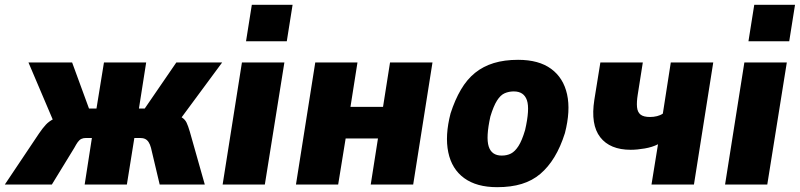

<svg xmlns="http://www.w3.org/2000/svg" viewBox="-59 -765 3316 796"><path d="M-39 0 103 -212Q118 -234 131 -248Q144 -262 163 -271.5Q182 -281 214 -287L173 -238L59 -506H240L310 -315H341L372 -506H547L517 -315H541L672 -506H862L664 -238L654 -293Q682 -286 695 -278Q708 -270 714.5 -256.5Q721 -243 728 -219L790 0H603L567 -152Q563 -167 557 -176Q551 -185 542.5 -189Q534 -193 521 -193H498L467 0H292L322 -193H298Q286 -193 278 -189Q270 -185 263.5 -176Q257 -167 249 -152L156 0Z M961 -594 985 -745H1154L1130 -594ZM864 0 944 -506H1120L1039 0Z M1168 0 1248 -506H1423L1394 -322H1529L1558 -506H1734L1654 0H1478L1508 -191H1374L1343 0Z M2002 11Q1917 11 1865.5 -26.5Q1814 -64 1799.5 -133.5Q1785 -203 1809 -295Q1827 -351 1852 -393.5Q1877 -436 1910.5 -463Q1944 -490 1988 -503.5Q2032 -517 2089 -517Q2175 -517 2226 -479.5Q2277 -442 2292 -374Q2307 -306 2283 -213Q2265 -156 2239.5 -114Q2214 -72 2181 -44Q2148 -16 2104 -2.5Q2060 11 2002 11ZM2021 -120Q2043 -120 2059.5 -128.5Q2076 -137 2090.5 -159.5Q2105 -182 2118 -226Q2138 -313 2125.5 -349.5Q2113 -386 2071 -386Q2051 -386 2033.5 -378.5Q2016 -371 2001.5 -348Q1987 -325 1974 -282Q1955 -196 1967 -158Q1979 -120 2021 -120Z M2642 0 2669 -167Q2646 -155 2614 -149.5Q2582 -144 2556 -144Q2470 -144 2429.5 -196Q2389 -248 2405 -351L2430 -506H2606L2585 -373Q2580 -342 2582 -321Q2584 -300 2596.5 -290Q2609 -280 2636 -280Q2651 -280 2665 -283.5Q2679 -287 2689 -294L2722 -506H2898L2818 0Z M3044 -594 3068 -745H3237L3213 -594ZM2947 0 3027 -506H3203L3122 0Z"/></svg>

Font: Nunito Sans 7pt Condensed Black
Style: Italic
Weight: 900
Width: 3
Italic angle: -9°
Designer: Vernon Adams
Foundry: Vernon Adams
Version: Version 3.101;gftools[0.9.27]